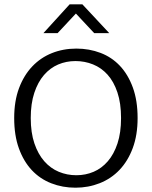

<svg xmlns="http://www.w3.org/2000/svg" viewBox="-20 -864 706 893"><path d="M335 -638Q395 -638 447.5 -618Q500 -598 538 -557.5Q576 -517 598 -456.5Q620 -396 620 -315Q620 -236 597.5 -175.5Q575 -115 536 -74Q497 -33 444 -12Q391 9 331 9Q271 9 218.5 -11.5Q166 -32 128 -72.5Q90 -113 68 -173.5Q46 -234 46 -315Q46 -394 68.5 -454Q91 -514 130 -555Q169 -596 221.5 -617Q274 -638 335 -638ZM123 -315Q123 -247 140 -197Q157 -147 186 -114Q215 -81 253.5 -65Q292 -49 335 -49Q378 -49 415.5 -65Q453 -81 481.5 -114Q510 -147 526.5 -197Q543 -247 543 -315Q543 -384 526 -434.5Q509 -485 480 -517Q451 -549 412.5 -564.5Q374 -580 331 -580Q288 -580 250.5 -564Q213 -548 184.5 -515Q156 -482 139.5 -432Q123 -382 123 -315ZM304 -844H363L488 -710H418L333 -801L248 -710H182Z"/></svg>

Font: Mukta Mahee Light
Style: Regular
Weight: 300
Designer: Shuchita Grover, Noopur Datye, Girish Dalvi, Yashodeep Gholap
Foundry: Ek Type
Version: Version 2.538;PS 1.000;hotconv 16.6.51;makeotf.lib2.5.65220;